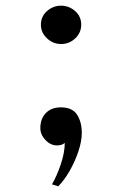

<svg xmlns="http://www.w3.org/2000/svg" viewBox="-20 -520 430 676"><path d="M268 -52Q268 -23 256 13Q244 49 225 82Q206 115 185 136L163 129Q180 100 194 58.5Q208 17 208 -17Q203 -12 195.5 -10Q188 -8 181 -8Q158 -8 140 -27Q122 -46 122 -69Q122 -102 141.5 -122Q161 -142 194 -142Q235 -142 251.5 -116Q268 -90 268 -52ZM266 -433Q266 -405 245 -385Q224 -365 195 -365Q167 -365 145.5 -385Q124 -405 124 -433Q124 -462 145.5 -481Q167 -500 195 -500Q223 -500 244.5 -481Q266 -462 266 -433Z"/></svg>

Font: Kaisei Opti Medium
Style: Regular
Weight: 500
Designer: Font-Kai, 金井和夫
Foundry: KAZUO KANAI
Version: Version 5.003